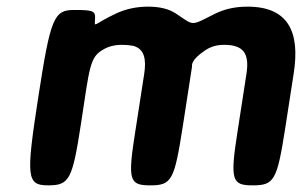

<svg xmlns="http://www.w3.org/2000/svg" viewBox="-20 -558 909 578"><path d="M347 -423C360 -423 371 -422 381 -420C415 -411 421 -379 414 -335L388 -167C364 -15 368 0 433 0C497 0 505 -16 530 -176L558 -357C558 -362 554 -377 597 -406C613 -417 631 -423 655 -423C714 -423 731 -396 722 -336L696 -168C672 -15 677 0 741 0C805 0 814 -15 838 -168L864 -336C884 -462 848 -538 725 -538C686 -538 654 -530 626 -516C552 -479 566 -480 510 -517C489 -531 461 -538 426 -538C391 -538 360 -531 333 -519C263 -487 264 -472 266 -498C268 -525 263 -528 203 -528C142 -528 132 -504 95 -264C58 -24 60 0 125 0C189 0 198 -17 224 -187C250 -357 250 -386 291 -409C306 -418 325 -423 347 -423Z"/></svg>

Font: Asimov Print
Style: AIt
Weight: 500
Designer: Google
Version: Version 2.000980: 2014